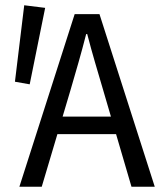

<svg xmlns="http://www.w3.org/2000/svg" viewBox="-20 -710 640 730"><path d="M53.7 0 263.9 -656.3H358.2L568.4 0H479.9L372.5 -366.6Q356.3 -421.8 341.6 -471.7Q327 -521.6 311.6 -580.4H307.6Q292.5 -521.6 278.2 -471.7Q264 -421.8 247.8 -366.6L138.7 0ZM170 -199.9V-266.6H449.4V-199.9ZM92.9 -389.4 36.8 -399.3 72.1 -690 151.7 -680.1Z"/></svg>

Font: Source Code Pro ExtraLight
Style: Regular
Weight: 200
Monospace: yes
Designer: Paul D. Hunt, Teo Tuominen
Foundry: Adobe
Version: Version 1.026;hotconv 1.1.0;makeotfexe 2.6.0